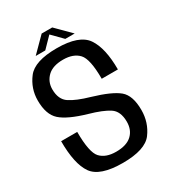

<svg xmlns="http://www.w3.org/2000/svg" viewBox="-190 -887 890 992"><g transform="rotate(-30 254.5 -390.5)"><path d="M247.5 4Q381 4 423.8 -53.5Q466.5 -111 466.5 -185.5Q466.5 -272 424.8 -307Q383 -342 274.5 -374Q199 -395.5 160 -421.2Q121 -447 121 -507.5Q121 -552.5 152.2 -582.8Q183.5 -613 245.5 -613Q306.5 -613 338 -579.2Q369.5 -545.5 369.5 -427.5H466Q466 -555 423.2 -617.8Q380.5 -680.5 246.5 -680.5Q114.5 -680.5 70.8 -623.5Q27 -566.5 27 -495Q27 -411.5 69 -373.8Q111 -336 217.5 -305Q294 -283.5 332.5 -258.5Q371 -233.5 371 -170.5Q371 -121.5 339.8 -92.5Q308.5 -63.5 246.5 -63.5Q184.5 -63.5 153.5 -97Q122.5 -130.5 122.5 -253H26.5Q26.5 -117 68.8 -56.5Q111 4 247.5 4ZM133 -700H190L249.5 -761L309.5 -700H365.5L280.5 -785H217.5Z"/></g></svg>

Font: Anybody SemiCondensed
Style: Regular
Weight: 400
Width: 4
Version: Version 1.113;gftools[0.9.25]